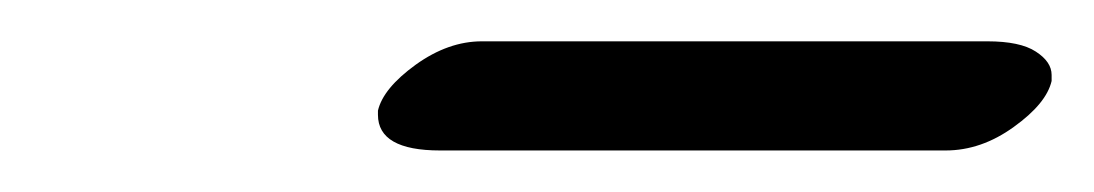

<svg xmlns="http://www.w3.org/2000/svg" viewBox="-20 -595 524 92"><path d="M433.1 -522.9H190.9Q161.1 -522.9 161.1 -540V-542Q163.6 -552.7 179.2 -564Q194.8 -575.2 210.9 -575.2H453.1Q468.8 -575.2 476.3 -570.3Q483.9 -565.4 483.9 -559.1V-556.2Q481.4 -545.4 465.8 -534.2Q450.2 -522.9 433.1 -522.9Z"/></svg>

Font: Linux Libertine G
Style: Semibold Italic
Weight: 600
Italic angle: -11.5°
Designer: Philipp H. Poll
Foundry: Philipp H. Poll
Version: Version 5.1.1